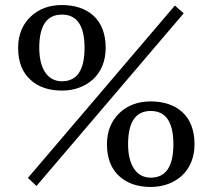

<svg xmlns="http://www.w3.org/2000/svg" viewBox="-20 -732 847 763"><path d="M52 -542C52 -485 70 -442 102 -414C133 -386 175 -372 226 -372C277 -372 320 -389 351 -418C382 -447 400 -490 400 -542C400 -599 382 -642 351 -670C320 -698 277 -712 226 -712C175 -712 133 -696 102 -666C70 -636 52 -594 52 -542ZM91 -25 125 7 710 -679 675 -710ZM136 -542C136 -630 166 -674 226 -674C286 -674 316 -630 316 -542C316 -453 286 -409 226 -409C167 -409 136 -462 136 -542ZM405 -159C405 -102 423 -59 455 -31C486 -3 528 11 579 11C630 11 673 -6 704 -35C735 -64 753 -107 753 -159C753 -216 735 -259 704 -287C673 -315 630 -329 579 -329C528 -329 486 -313 455 -283C423 -253 405 -211 405 -159ZM489 -159C489 -247 519 -291 579 -291C639 -291 669 -247 669 -159C669 -70 639 -26 579 -26C520 -26 489 -79 489 -159Z"/></svg>

Font: PT Serif
Style: Regular
Weight: 400
Designer: A.Korolkova, O.Umpeleva, V.Yefimov
Foundry: ParaType Ltd
Version: Version 1.000;PS 001.000;hotconv 1.0.88;makeotf.lib2.5.64775